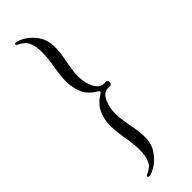

<svg xmlns="http://www.w3.org/2000/svg" viewBox="-319 -868 977 977"><g transform="rotate(-45 169.5 -380.0)"><path d="M200 -380Q200 -385 190 -391Q143 -419 128 -460Q113 -501 113 -540Q113 -561 117 -590Q121 -619 122 -628Q133 -690 133 -730Q133 -776 120 -803.5Q107 -831 72 -846Q64 -851 64 -855Q64 -857 66.5 -859Q69 -861 72 -861L86 -858Q132 -842 165 -801.5Q198 -761 198 -706Q198 -682 194.5 -656.5Q191 -631 186 -607Q185 -601 180 -570.5Q175 -540 175 -510Q175 -491 181.5 -464Q188 -437 203.5 -416Q219 -395 244 -395H248L254 -396Q261 -396 265 -391Q269 -386 269 -380Q269 -374 264.5 -369Q260 -364 254 -364L248 -365H244Q207 -365 191 -325.5Q175 -286 175 -250Q175 -220 180 -189.5Q185 -159 186 -153Q191 -129 194.5 -103.5Q198 -78 198 -54Q198 -7 174 28Q150 63 119.5 82Q89 101 72 101Q64 101 64 95Q64 89 72 86Q108 71 120.5 43.5Q133 16 133 -30Q133 -70 122 -130Q121 -140 117 -168Q113 -196 113 -217Q113 -324 190 -369Q200 -375 200 -380Z"/></g></svg>

Font: Shippori Antique B1
Style: Regular
Weight: 400
Designer: FONTDASU
Foundry: FONTDASU / Google Inc. / but / Adobe
Version: Version 2.001